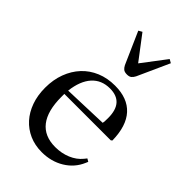

<svg xmlns="http://www.w3.org/2000/svg" viewBox="-254 -958 1067 1067"><g transform="rotate(45 280.0 -424.5)"><path d="M512 -308 519 -314C517.7 -388.7 499.7 -445 465 -483C430.3 -521 380 -540 314 -540C274 -540 237.7 -533.2 205 -519.5C172.3 -505.8 144.3 -486.5 121 -461.5C97.7 -436.5 79.5 -406.7 66.5 -372C53.5 -337.3 47 -299 47 -257C47 -217 52.8 -180.7 64.5 -148C76.2 -115.3 92.5 -87.3 113.5 -64C134.5 -40.7 159.7 -22.5 189 -9.5C218.3 3.5 251 10 287 10C336.3 10 380.2 -1.7 418.5 -25C456.8 -48.3 484.7 -80.3 502 -121L508 -135L491 -145L479 -130C461.7 -108.7 439 -92.2 411 -80.5C383 -68.8 352.7 -63 320 -63C262.7 -63 219.5 -81.7 190.5 -119C161.5 -156.3 147 -211.7 147 -285V-308ZM305 -509C377.7 -509 414 -468 414 -386C414 -378 413.8 -370.2 413.5 -362.5C413.2 -354.8 412.3 -349 411 -345L149 -336C155.7 -392 172.3 -434.8 199 -464.5C225.7 -494.2 261 -509 305 -509ZM317 -630C328.3 -630 337.2 -632.5 343.5 -637.5C349.8 -642.5 355.3 -649.7 360 -659L445 -847L424 -859L317 -718L210 -859L189 -847L272 -659C276.7 -649.7 282.2 -642.5 288.5 -637.5C294.8 -632.5 304.3 -630 317 -630Z"/></g></svg>

Font: Libre Caslon Text
Style: Regular
Weight: 400
Designer: Pablo Impallari, Rodrigo Fuenzalida
Foundry: Pablo Impallari, Rodrigo Fuenzalida
Version: Version 1.000; ttfautohint (v0.93) -l 8 -r 50 -G 200 -x 14 -